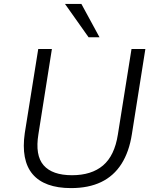

<svg xmlns="http://www.w3.org/2000/svg" viewBox="-20 -956 796 984"><path d="M344 8Q276 8 226.5 -10Q177 -28 147 -63.5Q117 -99 107 -152Q97 -205 107 -274L176 -705H246L177 -269Q159 -160 203.5 -109Q248 -58 349 -58Q449 -58 508 -108Q567 -158 584 -266L654 -705H725L656 -269Q642 -178 602.5 -116Q563 -54 498.5 -23Q434 8 344 8ZM434 -765 313 -936H397L490 -765Z"/></svg>

Font: Nunito Sans 7pt Light
Style: Italic
Weight: 300
Italic angle: -9°
Designer: Vernon Adams
Foundry: Vernon Adams
Version: Version 3.101;gftools[0.9.27]